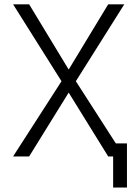

<svg xmlns="http://www.w3.org/2000/svg" viewBox="-20 -713 626 875"><path d="M495.6 141.6V0H473.1L293 -291L112.8 0H39.6L260.3 -342.8L39.6 -693.4H112.8L293 -396L473.1 -693.4H546.4L325.7 -342.8L507.8 -59.6H558.6V141.6Z"/></svg>

Font: Cascadia Mono PL Light
Style: Regular
Weight: 300
Monospace: yes
Designer: Aaron Bell
Foundry: Saja Typeworks
Version: Version 2404.023; ttfautohint (v1.8.4)